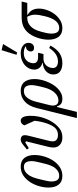

<svg xmlns="http://www.w3.org/2000/svg" viewBox="716 -1532 1016 2489"><g transform="rotate(-90 1224.5 -288.0)"><path d="M191 -29Q221 -29 245.5 -43Q270 -57 289 -81Q308 -105 321.5 -137.5Q335 -170 344 -206Q355 -250 362 -279.5Q369 -309 373 -329Q377 -349 378.5 -362Q380 -375 380 -387Q380 -432 363.5 -459.5Q347 -487 305 -487Q275 -487 250.5 -473Q226 -459 207 -435Q188 -411 174.5 -378.5Q161 -346 152 -310Q141 -266 134 -236.5Q127 -207 123 -187Q119 -167 117.5 -154Q116 -141 116 -129Q116 -84 132.5 -56.5Q149 -29 191 -29ZM188 12Q112 12 74.5 -36.5Q37 -85 37 -168Q37 -225 55 -288.5Q73 -352 107.5 -405.5Q142 -459 192.5 -493.5Q243 -528 308 -528Q384 -528 421.5 -479.5Q459 -431 459 -348Q459 -291 441 -227.5Q423 -164 388.5 -110.5Q354 -57 303.5 -22.5Q253 12 188 12Z M530 -447 584 -491Q610 -513 627.5 -520.5Q645 -528 663 -528Q685 -528 700.5 -514.5Q716 -501 716 -475Q716 -466 714.5 -454.5Q713 -443 708 -423L649 -186Q641 -156 638.5 -139.5Q636 -123 636 -111Q636 -81 657.5 -63Q679 -45 718 -45Q773 -45 808 -80Q840 -112 866 -183Q892 -254 903 -348L844 -479Q849 -500 866 -514Q883 -528 903 -528Q933 -528 950 -497.5Q967 -467 967 -398Q967 -350 958 -301.5Q949 -253 932 -208.5Q915 -164 891 -124.5Q867 -85 837 -55Q801 -19 766.5 -3.5Q732 12 684 12Q627 12 591.5 -20Q556 -52 556 -103Q556 -123 559 -140.5Q562 -158 567 -179L637 -460L622 -469L548 -423Z M1068 -321Q1094 -425 1153.5 -476.5Q1213 -528 1291 -528Q1369 -528 1406.5 -479.5Q1444 -431 1444 -348Q1444 -316 1436.5 -277Q1429 -238 1414 -198Q1399 -158 1377 -120Q1355 -82 1326.5 -53Q1298 -24 1263 -6Q1228 12 1188 12Q1148 12 1124.5 -4Q1101 -20 1090 -57H1081L1018 200H938ZM1167 -39Q1221 -39 1266.5 -87Q1312 -135 1335 -227Q1344 -263 1350 -288.5Q1356 -314 1359 -332Q1362 -350 1363.5 -362.5Q1365 -375 1365 -387Q1365 -432 1348 -459.5Q1331 -487 1286 -487Q1235 -487 1201 -443Q1167 -399 1149 -326L1106 -154Q1093 -103 1108 -71Q1123 -39 1167 -39Z M1709 -233Q1664 -233 1633 -208.5Q1602 -184 1591 -141Q1587 -125 1587 -109Q1587 -80 1609 -62.5Q1631 -45 1670 -45Q1720 -45 1762.5 -71Q1805 -97 1847 -159L1878 -142Q1854 -99 1828.5 -69.5Q1803 -40 1774.5 -22Q1746 -4 1715 4Q1684 12 1650 12Q1581 12 1542 -18Q1503 -48 1503 -105Q1503 -158 1541 -196.5Q1579 -235 1653 -243L1654 -248Q1612 -257 1589 -285.5Q1566 -314 1566 -352Q1566 -386 1581 -418Q1596 -450 1623.5 -474.5Q1651 -499 1689.5 -513.5Q1728 -528 1775 -528Q1837 -528 1875 -500Q1913 -472 1913 -428Q1913 -396 1895.5 -375.5Q1878 -355 1847 -355Q1823 -355 1812 -367.5Q1801 -380 1801 -398Q1801 -419 1816 -438.5Q1831 -458 1864 -460V-467Q1831 -488 1781 -488Q1730 -488 1697 -463Q1664 -438 1653 -395Q1649 -379 1649 -364Q1649 -303 1728 -303H1785L1768 -233ZM1818 -776 1898 -757 1789 -575 1758 -582Z M2278 -443 2277 -438Q2316 -415 2336.5 -379.5Q2357 -344 2357 -290Q2357 -243 2339 -190Q2321 -137 2288 -92Q2255 -47 2208 -17.5Q2161 12 2103 12Q2028 12 1991 -37Q1954 -86 1954 -168Q1954 -205 1961.5 -244.5Q1969 -284 1982.5 -321Q1996 -358 2015 -390.5Q2034 -423 2056 -445Q2092 -481 2138 -498.5Q2184 -516 2253 -516H2449L2431 -443ZM2108 -29Q2136 -29 2159 -42Q2182 -55 2200.5 -78.5Q2219 -102 2232.5 -134.5Q2246 -167 2256 -206Q2268 -254 2273 -285Q2278 -316 2278 -345Q2278 -371 2270.5 -397Q2263 -423 2251 -443H2235Q2172 -443 2126 -398Q2080 -353 2057 -262Q2050 -236 2045.5 -216Q2041 -196 2038 -180.5Q2035 -165 2034 -153Q2033 -141 2033 -129Q2033 -84 2049.5 -56.5Q2066 -29 2108 -29Z"/></g></svg>

Font: IBM Plex Serif
Style: Italic
Weight: 400
Italic angle: -14°
Designer: Mike Abbink, Paul van der Laan, Pieter van Rosmalen
Foundry: Bold Monday
Version: Version 3.001